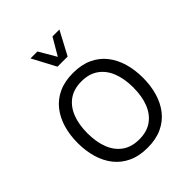

<svg xmlns="http://www.w3.org/2000/svg" viewBox="-258 -1102 1257 1257"><g transform="rotate(-45 371.0 -473.0)"><path d="M241.9 -950.9 328.6 -787.6H422.4L509.3 -950.9H445.3L375.5 -831.8L305.9 -950.9ZM371.1 -687Q293.5 -687 236.5 -660.5Q179.4 -634 142.2 -586.5Q105 -539.1 86.7 -476.3Q68.4 -413.6 68.4 -340.6Q68.4 -267.8 86.7 -205Q105 -142.1 142.3 -94.8Q179.7 -47.6 236.7 -21.1Q293.7 5.4 371.1 5.4Q448.5 5.4 505.5 -21.1Q562.5 -47.6 599.6 -94.8Q636.7 -142.1 655 -205Q673.3 -267.8 673.3 -340.6Q673.3 -413.6 655.2 -476.3Q637 -539.1 599.9 -586.5Q562.7 -634 505.7 -660.5Q448.7 -687 371.1 -687ZM371.1 -609.1Q441.4 -609.1 488.6 -575.7Q535.9 -542.2 559.7 -481.9Q583.5 -421.6 583.5 -340.6Q583.5 -259.5 559.8 -199.2Q536.1 -138.9 489 -105.5Q441.9 -72 371.1 -72Q300.5 -72 253.3 -105.5Q206.1 -138.9 182.4 -199.2Q158.7 -259.5 158.7 -340.6Q158.7 -421.6 182.5 -481.9Q206.3 -542.2 253.5 -575.7Q300.8 -609.1 371.1 -609.1Z"/></g></svg>

Font: Estedad-FD-VF Thin
Style: Regular
Weight: 100
Designer: Amin Abedi
Version: Version 5.0